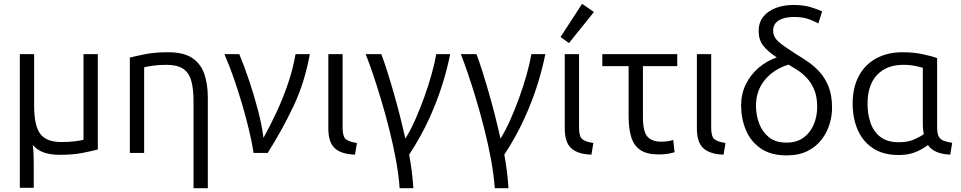

<svg xmlns="http://www.w3.org/2000/svg" viewBox="-20 -802 5038 1007"><path d="M84 183V-518H159V-248Q159 -142 191.5 -99.5Q224 -57 302 -57Q344 -57 376.5 -61.5Q409 -66 418 -69V-518H493V-18Q463 -10 413 0Q363 10 294 10Q241 10 206.5 -3.5Q172 -17 152 -42Q156 -11 156.5 20Q157 51 157 80V183Z M995 185V-269Q995 -340 982 -382Q969 -424 938 -443Q907 -462 852 -462Q810 -462 778 -457Q746 -452 736 -449V0H661V-500Q692 -508 742 -518Q792 -528 862 -528Q943 -528 988 -498Q1033 -468 1051.5 -414.5Q1070 -361 1070 -290V185Z M1310 0Q1302 -53 1286.5 -118Q1271 -183 1250.5 -253Q1230 -323 1206.5 -391Q1183 -459 1157 -518H1235Q1262 -453 1287.5 -377Q1313 -301 1333 -224.5Q1353 -148 1362 -79Q1397 -142 1430.5 -214Q1464 -286 1490.5 -363.5Q1517 -441 1530 -518H1605Q1578 -369 1519 -244.5Q1460 -120 1384 0Z M1842 9Q1771 7 1736.5 -24Q1702 -55 1702 -128V-518H1777V-132Q1777 -85 1794.5 -71.5Q1812 -58 1852 -52Z M2076 185Q2071 115 2056.5 36Q2042 -43 2021.5 -124Q2001 -205 1978.5 -280Q1956 -355 1935 -416.5Q1914 -478 1898 -518H1980Q1994 -481 2011 -427.5Q2028 -374 2045.5 -313Q2063 -252 2078.5 -190.5Q2094 -129 2106 -75Q2133 -118 2158 -174.5Q2183 -231 2205 -292Q2227 -353 2243.5 -412Q2260 -471 2268 -518H2341Q2328 -450 2301.5 -363.5Q2275 -277 2232 -182Q2189 -87 2126 9Q2134 52 2139.5 96Q2145 140 2148 185Z M2575 185Q2570 115 2555.5 36Q2541 -43 2520.5 -124Q2500 -205 2477.5 -280Q2455 -355 2434 -416.5Q2413 -478 2397 -518H2479Q2493 -481 2510 -427.5Q2527 -374 2544.5 -313Q2562 -252 2577.5 -190.5Q2593 -129 2605 -75Q2632 -118 2657 -174.5Q2682 -231 2704 -292Q2726 -353 2742.5 -412Q2759 -471 2767 -518H2840Q2827 -450 2800.5 -363.5Q2774 -277 2731 -182Q2688 -87 2625 9Q2633 52 2638.5 96Q2644 140 2647 185Z M3082 9Q3011 7 2976.5 -24Q2942 -55 2942 -128V-518H3017V-132Q3017 -85 3034.5 -71.5Q3052 -58 3092 -52ZM2964 -576 2920 -608 3033 -782 3095 -739Z M3435 8Q3372 8 3338 -15.5Q3304 -39 3290.5 -83.5Q3277 -128 3277 -190V-455H3139V-518H3532V-455H3352V-190Q3352 -111 3376 -85Q3400 -59 3447 -59Q3469 -59 3483.5 -61.5Q3498 -64 3511 -68L3518 -4Q3508 0 3486 4Q3464 8 3435 8Z M3775 9Q3704 7 3669.5 -24Q3635 -55 3635 -128V-518H3710V-132Q3710 -85 3727.5 -71.5Q3745 -58 3785 -52Z M4105 13Q4023 13 3970 -23.5Q3917 -60 3892 -120Q3867 -180 3867 -248Q3867 -310 3892 -360.5Q3917 -411 3959.5 -447Q4002 -483 4054 -501Q4005 -533 3982 -563.5Q3959 -594 3959 -639Q3959 -684 3983.5 -714.5Q4008 -745 4049.5 -760.5Q4091 -776 4142 -776Q4199 -776 4240 -762Q4281 -748 4292 -742L4272 -679Q4259 -687 4226 -700Q4193 -713 4146 -713Q4094 -713 4064.5 -695Q4035 -677 4035 -642Q4035 -621 4045 -604.5Q4055 -588 4080.5 -569Q4106 -550 4151 -521Q4182 -502 4215.5 -479.5Q4249 -457 4278 -425.5Q4307 -394 4325.5 -348Q4344 -302 4344 -236Q4344 -195 4331 -151.5Q4318 -108 4289.5 -70.5Q4261 -33 4215.5 -10Q4170 13 4105 13ZM4105 -54Q4158 -54 4193.5 -79.5Q4229 -105 4247.5 -148Q4266 -191 4266 -242Q4266 -294 4250.5 -331Q4235 -368 4211.5 -393Q4188 -418 4162.5 -434.5Q4137 -451 4116 -463Q4041 -441 3993 -384.5Q3945 -328 3945 -248Q3945 -199 3961.5 -154.5Q3978 -110 4013 -82Q4048 -54 4105 -54Z M4693 11Q4612 11 4558.5 -24.5Q4505 -60 4478.5 -121Q4452 -182 4452 -258Q4452 -343 4484.5 -403.5Q4517 -464 4576 -496Q4635 -528 4714 -528Q4773 -528 4823 -517Q4873 -506 4895 -497V-135Q4895 -102 4903.5 -86Q4912 -70 4930 -63.5Q4948 -57 4974 -53L4964 9Q4880 6 4847 -41Q4822 -22 4784.5 -5.5Q4747 11 4693 11ZM4695 -56Q4742 -56 4776.5 -71.5Q4811 -87 4825 -99Q4823 -110 4821.5 -122.5Q4820 -135 4820 -149V-446Q4813 -449 4783.5 -455.5Q4754 -462 4718 -462Q4630 -462 4580 -409Q4530 -356 4530 -257Q4530 -203 4546 -157Q4562 -111 4598 -83.5Q4634 -56 4695 -56Z"/></svg>

Font: Ubuntu Sans
Style: Regular
Weight: 400
Designer: Dalton Maag Ltd
Foundry: Dalton Maag Ltd
Version: Version 1.006; ttfautohint (v1.8.4.7-5d5b)